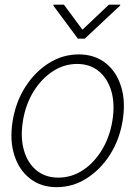

<svg xmlns="http://www.w3.org/2000/svg" viewBox="-20 -773 567 805"><path d="M217.8 11.7Q151.4 11.7 105.2 -24.7Q59.1 -61 39.6 -123.8Q20 -186.5 33.2 -266.6Q46.4 -346.7 86.7 -409.4Q127 -472.2 185.1 -508.5Q243.2 -544.9 310.1 -544.9Q377 -544.9 422.9 -508.5Q468.8 -472.2 488 -409.2Q507.3 -346.2 494.1 -266.6Q481 -186.5 440.7 -123.8Q400.4 -61 342.5 -24.7Q284.7 11.7 217.8 11.7ZM224.6 -28.3Q279.8 -28.3 326.9 -59.1Q374 -89.8 407 -143.8Q439.9 -197.8 451.2 -266.6Q462.4 -335.4 447.3 -389.2Q432.1 -442.9 395 -473.9Q357.9 -504.9 303.2 -504.9Q248.5 -504.9 201.2 -473.9Q153.8 -442.9 120.6 -389.2Q87.4 -335.4 76.2 -266.6Q64.9 -197.8 80.1 -143.8Q95.2 -89.8 132.6 -59.1Q169.9 -28.3 224.6 -28.3ZM248 -753.4 325.7 -648.4 436.5 -753.4H484.4L483.4 -749.5L335.4 -610.8H306.6L203.6 -749.5L204.6 -753.4Z"/></svg>

Font: Inter Display Extra Light
Style: Italic
Weight: 200
Italic angle: -9.39999°
Designer: Rasmus Andersson
Foundry: rsms
Version: Version 4.000;git-4fc901f